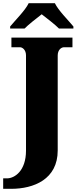

<svg xmlns="http://www.w3.org/2000/svg" viewBox="-47 -951 492 1211"><path d="M17 -771H108C129 -793 186 -838 216 -861C246 -838 304 -793 325 -771H416V-784C385 -822 320 -886 299 -931H134C113 -886 48 -822 17 -784ZM23 240C166 240 317 180 317 -2V-601C317 -636 339 -653 357 -653H410V-714H25V-653H79C95 -653 117 -636 117 -602V-1C117 127 45 174 -3 174H-27V240Z"/></svg>

Font: UArctic Serif Black
Style: Regular
Weight: 900
Designer: Customization by Puisto advertising & original work Monotype Design Team
Foundry: Monotype Imaging Inc.
Version: Version 2.004